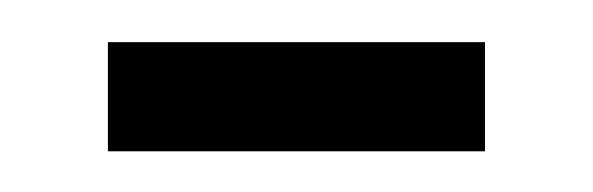

<svg xmlns="http://www.w3.org/2000/svg" viewBox="-20 -426 284 92"><path d="M31.7 -405.8H212.4V-353.5H31.7Z"/></svg>

Font: Montez
Style: Regular
Weight: 400
Designer: Astigmatic (AOETI)
Foundry: Astigmatic (AOETI)
Version: Version 1.000